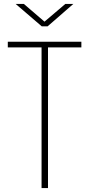

<svg xmlns="http://www.w3.org/2000/svg" viewBox="-20 -964 457 984"><path d="M397 -750V-721H226V0H193V-721H20V-750ZM356 -944 224 -829H194L60 -944H102L208 -853L315 -944Z"/></svg>

Font: Poiret One
Style: Regular
Weight: 400
Designer: Denis Masharov
Foundry: Denis Masharov
Version: Version 1.001